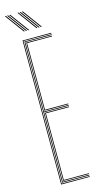

<svg xmlns="http://www.w3.org/2000/svg" viewBox="-143 -990 531 1030"><g transform="rotate(-15 122.0 -475.0)"><path d="M60 0V-800H219V-796H64V-4H219V0ZM76 -16V-394H209V-390H80V-20H219V-16ZM68 -8V-792H219V-788H72V-402H209V-398H72V-12H219V-8ZM76 -406V-784H219V-780H80V-410H209V-406ZM103 -845 26 -950H32L109 -845ZM79 -845 2 -950H8L85 -845ZM91 -845 14 -950H20L97 -845ZM173 -845 96 -950H102L179 -845ZM149 -845 72 -950H78L155 -845ZM161 -845 84 -950H90L167 -845Z"/></g></svg>

Font: Big Shoulders Inline Display SC Thin
Style: Regular
Weight: 100
Designer: Patric King
Foundry: XO Type Co
Version: Version 2.002